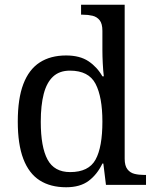

<svg xmlns="http://www.w3.org/2000/svg" viewBox="-20 -780 654 810"><path d="M259 10Q193 10 147.5 -19Q102 -48 78.5 -109.5Q55 -171 55 -267Q55 -364 78.5 -425.5Q102 -487 147.5 -516.5Q193 -546 259 -546Q317 -546 353.5 -521.5Q390 -497 412 -458H418Q415 -483 413.5 -513.5Q412 -544 412 -568V-650Q412 -680 400.5 -694.5Q389 -709 370.5 -713.5Q352 -718 330 -718H322V-760H506V-110Q506 -81 517.5 -66Q529 -51 547.5 -46.5Q566 -42 588 -42H596V0H427L416 -90H412Q390 -44 354 -17Q318 10 259 10ZM276 -54Q354 -54 383 -106.5Q412 -159 412 -267Q412 -371 383 -426.5Q354 -482 275 -482Q231 -482 204 -457Q177 -432 164.5 -384Q152 -336 152 -266Q152 -160 180.5 -107Q209 -54 276 -54Z"/></svg>

Font: Noto Serif Ethiopic
Style: Regular
Weight: 400
Designer: Monotype Design Team
Foundry: Monotype Imaging Inc.
Version: Version 2.102